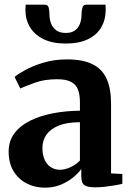

<svg xmlns="http://www.w3.org/2000/svg" viewBox="-20 -812 574 842"><path d="M176.5 11Q133 11 97 -7.5Q61 -26 39.5 -61.2Q18 -96.5 18 -147Q18 -194.5 43.8 -228.2Q69.5 -262 113.8 -283.5Q158 -305 214 -315.5Q270 -326 330.5 -326.5V-363Q330.5 -397 321.8 -419.5Q313 -442 291.2 -453.2Q269.5 -464.5 230.5 -464.5Q176 -464.5 134.5 -449.8Q93 -435 69 -424L44 -474.5Q58 -487 90.8 -505Q123.5 -523 170.5 -537.2Q217.5 -551.5 273.5 -551.5Q343 -551.5 385.5 -530.5Q428 -509.5 447.5 -466.8Q467 -424 467 -357.5V-51.5L516.5 -49V-6Q505.5 -3 485.2 0.5Q465 4 441.8 6.8Q418.5 9.5 397.5 9.5Q364.5 9.5 350.5 0.2Q336.5 -9 336.5 -39V-71Q325.5 -55 303 -35.8Q280.5 -16.5 248.5 -2.8Q216.5 11 176.5 11ZM243.5 -67.5Q264.5 -67.5 289 -78.8Q313.5 -90 330.5 -108V-276Q273.5 -276 237 -261Q200.5 -246 183.2 -220.5Q166 -195 166 -163.5Q166 -133 175.8 -111.5Q185.5 -90 203 -78.8Q220.5 -67.5 243.5 -67.5ZM177.5 -791.5Q190.5 -791.5 193.8 -777.5Q197 -763.5 197 -747Q197 -726.5 204.2 -708.2Q211.5 -690 227 -678.8Q242.5 -667.5 268.5 -667.5Q294 -667.5 309 -678.8Q324 -690 330.8 -708.2Q337.5 -726.5 337.5 -747Q337.5 -763.5 341.2 -777.5Q345 -791.5 357.5 -791.5H442.5Q443 -786.5 443.2 -779.8Q443.5 -773 443.5 -768Q443.5 -726 424.2 -692.5Q405 -659 365.8 -640Q326.5 -621 268 -621Q211 -621 171.5 -640Q132 -659 111.8 -692.5Q91.5 -726 91.5 -768Q91.5 -774 92 -779.8Q92.5 -785.5 92.5 -791.5Z"/></svg>

Font: Merriweather 60pt
Style: Bold
Weight: 700
Version: Version 2.100